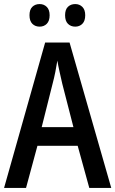

<svg xmlns="http://www.w3.org/2000/svg" viewBox="-20 -924 567 944"><path d="M419 0 362 -207H164L108 0H0L202 -715H322L527 0ZM286 -513Q280 -539 273 -570.5Q266 -602 262 -626Q258 -600 252 -570Q246 -540 239 -514L185 -299H341ZM125 -849Q125 -877 139 -890.5Q153 -904 175 -904Q196 -904 210 -890Q224 -876 224 -849Q224 -821 210 -807Q196 -793 175 -793Q153 -793 139 -807Q125 -821 125 -849ZM300 -849Q300 -877 314 -890.5Q328 -904 350 -904Q371 -904 385 -890Q399 -876 399 -849Q399 -821 385 -807Q371 -793 350 -793Q328 -793 314 -807Q300 -821 300 -849Z"/></svg>

Font: Noto Sans Arabic UI Cn Md
Style: Regular
Weight: 500
Width: 3
Designer: Monotype Design Team, Nadine Chahine and Nizar Qandah
Foundry: Monotype Imaging Inc.
Version: Version 2.010; ttfautohint (v1.8.4.7-5d5b)